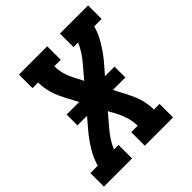

<svg xmlns="http://www.w3.org/2000/svg" viewBox="-202 -874 1013 1013"><g transform="rotate(-45 304.5 -367.5)"><path d="M-4 0V-101H51Q64 -146 89 -187.5Q114 -229 146 -267L197 -327H126V-408H219L182 -478Q173 -496 165 -514Q157 -532 151 -552Q145 -572 142 -592.5Q139 -613 139 -634H97V-735H308V-634H260Q260 -605 267.5 -577Q275 -549 288 -524L317 -468L373 -534Q393 -557 409.5 -582Q426 -607 437 -634H403V-735H613V-634H558Q545 -589 520 -547.5Q495 -506 464 -468L412 -408H483V-327H390L427 -257Q436 -239 444 -221Q452 -203 458 -183Q464 -163 467 -142.5Q470 -122 470 -101H512V0H301V-101H349Q349 -130 341.5 -158Q334 -186 322 -211L292 -267L236 -201Q216 -178 199.5 -153Q183 -128 172 -101H206V0Z"/></g></svg>

Font: Iosevka Curly Slab ExObl
Style: Bold
Weight: 700
Width: 7
Italic angle: -9°
Monospace: yes
Designer: Belleve Invis
Foundry: Belleve Invis
Version: Version 11.0.0; ttfautohint (v1.8.3)